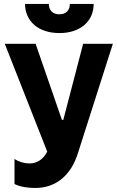

<svg xmlns="http://www.w3.org/2000/svg" viewBox="-20 -740 587 964"><path d="M155 203.8Q196.8 203.8 230.6 191.7Q264.4 179.6 291.5 156.9Q318.6 134.2 338.6 101.8Q358.6 69.4 371.6 27.8L546.6 -520H397.4L297.8 -138.2H290.8L158.8 -520H4L217.2 21.4Q201.4 51.2 178.6 65.9Q155.8 80.6 128.8 80.6Q108.2 80.6 88.6 74.7Q69 68.8 52.8 58.4V184Q75.6 195 103 199.4Q130.4 203.8 155 203.8ZM105.8 -720.4Q105.8 -687.3 118.1 -660.5Q130.5 -633.7 152.5 -614.5Q174.6 -595.2 206.8 -584.6Q238.9 -574 278.4 -574Q317.9 -574 349.6 -584.6Q381.4 -595.2 403.7 -614.5Q425.9 -633.7 438.1 -660.5Q450.2 -687.3 450.2 -720.4H330.8Q330.8 -696.8 317.1 -682.5Q303.5 -668.2 278.2 -668.2Q253 -668.2 239.1 -682.4Q225.2 -696.7 225.2 -720.4Z"/></svg>

Font: Fixel Variable
Style: Regular
Weight: 100
Width: 3
Designer: AlfaBravo + MacPaw
Foundry: Kyrylo Tkachov, Marchela Mozhyna, Serhii Makarenko, Maria Weinstein, Zakhar Kryvoshyya
Version: Version 1.211